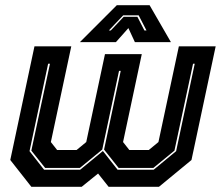

<svg xmlns="http://www.w3.org/2000/svg" viewBox="-20 -718 849 738"><path d="M112.5 -540H254L175.5 -172L199.5 -141.5H274.5L311.5 -172L383.5 -510H525L453 -172L477 -141.5H552L589 -172L667.5 -540H809L716 -103L591 0H397.5L357 -51L294 0H100.5L19.5 -103ZM165 -473 93.5 -137 149.5 -65.5H288L375.5 -137.5L432 -65.5H570.5L657 -137L728.5 -473H722L650.5 -139L569.5 -72.5H436L380 -143L444 -445.5H437.5L373 -143L287 -72.5H153.5L100.5 -139L172 -473ZM429 -698H555L637 -556H498.5L473.5 -610L425.5 -556H287ZM453.5 -659 398.5 -601H406L455.5 -653.5H508L535 -601H543L513 -659Z"/></svg>

Font: Tourney ExtraBold
Style: Italic
Weight: 800
Italic angle: -12°
Version: Version 1.015